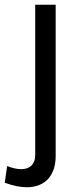

<svg xmlns="http://www.w3.org/2000/svg" viewBox="-76 -552 318 807"><path d="M-46 146 -56 216C-21 229 10 235 37 235C114 235 158 185 158 104V-532H72V100C72 138 50 159 13 159C-3 159 -23 155 -46 146Z"/></svg>

Font: Ronzino
Style: Regular
Weight: 400
Designer: Nunzio Mazzaferro
Foundry: Collletttivo
Version: Version 1.000;Glyphs 3.3 (3337)